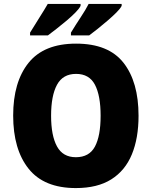

<svg xmlns="http://www.w3.org/2000/svg" viewBox="-20 -947 772 977"><path d="M685 -358Q685 -244 651 -161.5Q617 -79 546.5 -34.5Q476 10 366 10Q204 10 125.5 -88.5Q47 -187 47 -359Q47 -530 125.5 -627.5Q204 -725 367 -725Q532 -725 608.5 -627.5Q685 -530 685 -358ZM240 -358Q240 -257 270 -202Q300 -147 366 -147Q434 -147 463 -201Q492 -255 492 -358Q492 -461 463 -516Q434 -571 367 -571Q300 -571 270 -515.5Q240 -460 240 -358ZM599 -917Q592 -903 572.5 -883.5Q553 -864 528 -842.5Q503 -821 478 -801Q453 -781 434 -767H341V-781Q364 -819 390.5 -859Q417 -899 431 -927H599ZM390 -917Q383 -903 364 -883.5Q345 -864 319.5 -842.5Q294 -821 269 -801.5Q244 -782 224 -767H133V-781Q156 -819 181.5 -859Q207 -899 223 -927H390Z"/></svg>

Font: Noto Sans Malayalam SemiCondensed Black
Style: Regular
Weight: 900
Width: 4
Designer: Jelle Bosma - Monotype Design Team
Foundry: Monotype Imaging Inc.
Version: Version 2.104; ttfautohint (v1.8.4.7-5d5b)